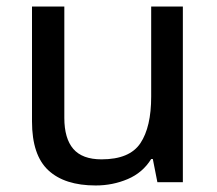

<svg xmlns="http://www.w3.org/2000/svg" viewBox="-20 -558 664 588"><path d="M540 -538V0H462L448 -71H443Q417 -29 371 -9.5Q325 10 273 10Q178 10 128 -36.5Q78 -83 78 -186V-538H177V-197Q177 -134 204.5 -102Q232 -70 291 -70Q377 -70 410 -119.5Q443 -169 443 -262V-538Z"/></svg>

Font: Noto Sans Sundanese Medium
Style: Regular
Weight: 500
Version: Version 2.003